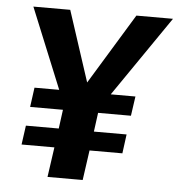

<svg xmlns="http://www.w3.org/2000/svg" viewBox="-50 -721 714 768"><g transform="rotate(5 307.0 -337.0)"><path d="M613.8 -673.8 392.1 -351.1H491.2L480 -272.9H348.1L337.9 -196.8H469.2L459 -120.1H327.1L310.1 0H168.9L186 -120.1H54.2L64.9 -196.8H196.8L207 -272.9H75.2L85.9 -351.1H185.1L53.2 -673.8H201.2L293.9 -390.1L466.8 -673.8Z"/></g></svg>

Font: FiraGO SemiBold
Style: Italic
Weight: 600
Italic angle: -8°
Designer: bBox Type GmbH
Foundry: bBox Type GmbH
Version: Version 1.001;PS 001.001;hotconv 1.0.88;makeotf.lib2.5.64775